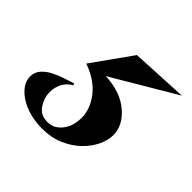

<svg xmlns="http://www.w3.org/2000/svg" viewBox="-140 -126 540 540"><g transform="rotate(45 130.0 144.0)"><path d="M87.5 316.2Q61.2 316.2 38.1 310Q15 303.8 -2.5 292.5Q-20 281.2 -30 266.9Q-40 252.5 -40 236.2Q-40 218.8 -28.8 206.2Q-17.5 193.8 -1.2 185.6Q15 177.5 32.5 171.9Q50 166.2 61.2 162.5L63.8 167.5Q46.2 177.5 38.1 193.8Q30 210 30 227.5Q30 251.2 43.8 271.9Q57.5 292.5 85 292.5Q101.2 292.5 112.5 285Q123.8 277.5 131.2 266.2Q138.8 255 141.9 241.9Q145 228.8 145 216.2Q145 181.2 120 148.8Q95 116.2 46.2 98.8L130 -18.8L300 -27.5L110 85Q170 87.5 206.2 118.1Q242.5 148.8 242.5 187.5Q242.5 207.5 231.9 230Q221.2 252.5 201.2 271.9Q181.2 291.2 152.5 303.8Q123.8 316.2 87.5 316.2Z"/></g></svg>

Font: Equateur
Style: Regular
Weight: 400
Designer: Ange Degheest & Eugénie Bidaut
Foundry: Velvetyne Type Foundry
Version: Version 1.000;FEAKit 1.0